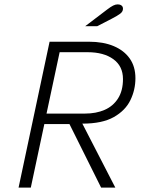

<svg xmlns="http://www.w3.org/2000/svg" viewBox="-20 -859 672 879"><path d="M65 0 207 -668H387Q453 -668 500.5 -648Q548 -628 574 -591Q600 -554 600 -501Q600 -448 577 -400.5Q554 -353 501 -323Q448 -293 357 -293L508 0H443L298 -291H183L121 0ZM193 -339H369Q420 -339 459 -356Q498 -373 520.5 -408.5Q543 -444 543 -497Q543 -556 499 -588Q455 -620 381 -620H253ZM370 -739 470 -815Q487 -828 498 -833.5Q509 -839 519 -839Q529 -839 536 -834Q543 -829 543 -819Q543 -806 530.5 -796.5Q518 -787 491 -773L425 -739Z"/></svg>

Font: Atkinson Hyperlegible Mono ExtraLight
Style: Italic
Weight: 200
Italic angle: -12°
Monospace: yes
Designer: Elliott Scott, Megan Eiswerth, Linus Boman, Theodore Petrosky, Letters from Sweden
Foundry: Applied Design Works, Letters from Sweden
Version: Version 2.001